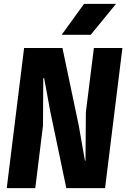

<svg xmlns="http://www.w3.org/2000/svg" viewBox="-20 -976 655 996"><path d="M15 0 105 -727H304L388.5 -325L420.5 -143H423.5L425.5 -394.5L467 -727H615L525 0H324L240 -402L209 -570.5H204.5L203 -324.5L163 0ZM450.5 -795.5H300L416 -956H582Z"/></svg>

Font: Spline Sans Mono
Style: Italic
Weight: 400
Italic angle: -4°
Monospace: yes
Designer: Eben Sorkin, Mirko Velimirovic
Foundry: Sorkin Type
Version: Version 1.004